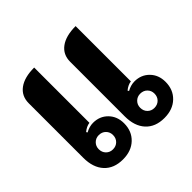

<svg xmlns="http://www.w3.org/2000/svg" viewBox="-154 -744 904 904"><g transform="rotate(-45 298.5 -292.0)"><path d="M50 -129V-492Q50 -540 86 -566.5Q122 -593 187 -593V-225Q165 -222 145 -205L149 -199Q174 -213 199 -213Q243 -213 272 -183.5Q301 -154 301 -108Q301 -56 267 -23.5Q233 9 177 9Q117 9 83.5 -27.5Q50 -64 50 -129ZM326 -129V-492Q326 -540 362 -566.5Q398 -593 463 -593V-225Q441 -222 421 -205L425 -199Q450 -213 475 -213Q519 -213 548 -183.5Q577 -154 577 -108Q577 -56 543 -23.5Q509 9 453 9Q393 9 359.5 -27.5Q326 -64 326 -129ZM225 -106Q225 -126 211.5 -139.5Q198 -153 177 -153Q157 -153 143.5 -139.5Q130 -126 130 -106Q130 -85 143.5 -71.5Q157 -58 177 -58Q198 -58 211.5 -71.5Q225 -85 225 -106ZM501 -106Q501 -126 487.5 -139.5Q474 -153 453 -153Q433 -153 419.5 -139.5Q406 -126 406 -106Q406 -85 419.5 -71.5Q433 -58 453 -58Q474 -58 487.5 -71.5Q501 -85 501 -106Z"/></g></svg>

Font: K2D ExtraBold
Style: Regular
Weight: 800
Designer: Katatrad Aksorn Co.,Ltd.
Foundry: Cadson Demak Co.,Ltd.
Version: Version 1.000; ttfautohint (v1.6)